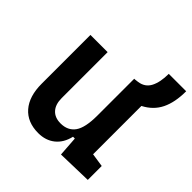

<svg xmlns="http://www.w3.org/2000/svg" viewBox="-176 -799 952 952"><g transform="rotate(45 300.0 -323.0)"><path d="M227.5 9.8Q150.9 9.8 108.6 -38.8Q66.4 -87.4 66.4 -175.8V-517.6H187V-195.3Q187 -150.9 209.2 -126.7Q231.4 -102.5 271.5 -102.5Q322.3 -102.5 347.9 -138.4Q373.5 -174.3 373.5 -258.8V-517.6H378.9L398.4 -520Q440.4 -525.9 459 -561.5Q477.5 -597.2 477.5 -655.8H599.6Q599.6 -578.1 574.5 -526.9Q549.3 -475.6 494.1 -447.3V-108.4L565.4 -97.7V0L382.3 4.9L375 -99.6H362.3Q350.1 -46.9 314.7 -18.6Q279.3 9.8 227.5 9.8Z"/></g></svg>

Font: Cascadia Mono NF SemiBold
Style: Regular
Weight: 600
Monospace: yes
Designer: Aaron Bell
Foundry: Saja Typeworks
Version: Version 2404.023; ttfautohint (v1.8.4)